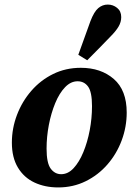

<svg xmlns="http://www.w3.org/2000/svg" viewBox="-20 -806 603 841"><path d="M235 15Q177 15 131 -6.5Q85 -28 58.5 -72Q32 -116 32 -181Q32 -244 54.5 -303Q77 -362 117.5 -408.5Q158 -455 213 -482Q268 -509 334 -509Q422 -509 478.5 -460Q535 -411 535 -313Q535 -250 513 -191Q491 -132 450.5 -85.5Q410 -39 355 -12Q300 15 235 15ZM248 -43Q278 -43 302.5 -69.5Q327 -96 345 -139.5Q363 -183 373 -235.5Q383 -288 383 -341Q383 -403 366 -426.5Q349 -450 320 -450Q290 -450 265 -424Q240 -398 222 -354.5Q204 -311 194 -259Q184 -207 184 -155Q184 -92 202 -67.5Q220 -43 248 -43ZM323 -566Q336 -603 349.5 -639.5Q363 -676 376 -713Q392 -755 410.5 -770.5Q429 -786 452 -786Q475 -786 493 -771.5Q511 -757 511 -731Q511 -709 499 -689Q487 -669 464 -646Q439 -620 413.5 -594Q388 -568 362 -542Z"/></svg>

Font: Source Serif 4 SmText
Style: Bold Italic
Weight: 700
Italic angle: -12°
Designer: Frank Grießhammer
Foundry: Adobe
Version: Version 4.005;hotconv 1.1.0;makeotfexe 2.6.0